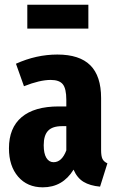

<svg xmlns="http://www.w3.org/2000/svg" viewBox="-20 -780 497 817"><path d="M356 -759.8V-658.2H96.2V-759.8ZM410.2 -141.1Q410.2 -115.7 416 -103.8Q421.9 -91.8 437 -85L405.8 14.2Q362.8 10.3 335.4 -6.3Q308.1 -22.9 293 -58.1Q246.6 17.1 162.1 17.1Q96.2 17.1 57.1 -28.3Q18.1 -73.7 18.1 -148.9Q18.1 -235.8 72 -281.5Q126 -327.1 230 -327.1H262.2V-355Q262.2 -402.8 247.3 -421.4Q232.4 -439.9 195.8 -439.9Q149.4 -439.9 82 -413.1L47.9 -508.8Q134.3 -547.9 224.1 -547.9Q318.4 -547.9 364.3 -502.2Q410.2 -456.5 410.2 -362.8ZM208 -89.8Q243.2 -89.8 262.2 -140.1V-243.2H244.1Q203.1 -243.2 184.6 -223.6Q166 -204.1 166 -162.1Q166 -127 177.2 -108.4Q188.5 -89.8 208 -89.8Z"/></svg>

Font: Fira Sans Compressed
Style: Bold
Weight: 700
Width: 1
Designer: Carrois Corporate & Edenspiekermann AG
Foundry: Carrois Corporate GbR & Edenspiekermann AG
Version: Version 4.203;PS 004.203;hotconv 1.0.88;makeotf.lib2.5.64775